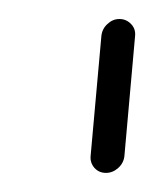

<svg xmlns="http://www.w3.org/2000/svg" viewBox="-20 -612 161 200"><path d="M104.4 -592.2Q111.5 -592.2 116.5 -587Q121.5 -581.9 120.7 -574.4L109.6 -449.6Q108.9 -442.2 103.1 -437Q97.4 -431.9 90.4 -431.9Q83 -431.9 78.3 -437.2Q73.7 -442.6 74.4 -449.6L85.6 -574.4Q86.3 -581.9 91.9 -587Q97.4 -592.2 104.4 -592.2Z"/></svg>

Font: 26F Galaxy Sans Light
Style: Italic
Weight: 300
Italic angle: -5°
Designer: C₂₉H₂₅N₃O₅
Version: Version 1.200